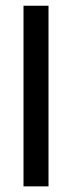

<svg xmlns="http://www.w3.org/2000/svg" viewBox="-20 -662 255 682"><path d="M63.5 0V-641.6H152.3V0Z"/></svg>

Font: Puritan
Style: Regular
Weight: 400
Version: 2.0a